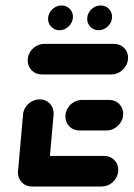

<svg xmlns="http://www.w3.org/2000/svg" viewBox="-20 -678 486 698"><path d="M45.2 -51.9 63.7 -261.1Q64.8 -276.3 73.5 -289.1Q82.2 -301.9 95.6 -309.3Q108.9 -316.7 124.1 -316.7Q139.3 -316.7 151.3 -309.3Q163.3 -301.9 169.6 -289.1Q175.9 -276.3 174.8 -261.1L156.3 -51.9ZM410 -60.4Q410 -44.1 401.7 -30.2Q393.3 -16.3 379.3 -8.1Q365.2 0 349.3 0H96.3Q74.4 0 59.8 -14.6Q45.2 -29.3 45.2 -50.7Q45.2 -67 53.5 -80.9Q61.9 -94.8 75.9 -103Q90 -111.1 105.9 -111.1H358.9Q380.7 -111.1 395.4 -96.5Q410 -81.9 410 -60.4ZM217.8 -254.4Q217.8 -270.7 226.1 -284.6Q234.4 -298.5 248.5 -306.7Q262.6 -314.8 278.5 -314.8H376.7Q398.5 -314.8 413.1 -300.4Q427.8 -285.9 427.8 -264.4Q427.8 -248.1 419.4 -234.3Q411.1 -220.4 397 -212Q383 -203.7 367 -203.7H268.9Q247 -203.7 232.4 -218.3Q217.8 -233 217.8 -254.4ZM80.7 -458.1Q80.7 -474.4 89.1 -488.3Q97.4 -502.2 111.5 -510.4Q125.6 -518.5 141.5 -518.5H394.4Q416.3 -518.5 430.9 -504.1Q445.6 -489.6 445.6 -468.1Q445.6 -451.9 437.2 -438Q428.9 -424.1 414.8 -415.7Q400.7 -407.4 384.8 -407.4H131.9Q110 -407.4 95.4 -422Q80.7 -436.7 80.7 -458.1ZM297 -609.3Q297 -622.2 303.9 -633.5Q310.7 -644.8 322 -651.5Q333.3 -658.1 345.9 -658.1Q363.3 -658.1 375.4 -646.3Q387.4 -634.4 387.4 -617Q387.4 -604.1 380.6 -592.8Q373.7 -581.5 362.4 -574.8Q351.1 -568.1 338.5 -568.1Q321.1 -568.1 309.1 -580Q297 -591.9 297 -609.3ZM154.8 -609.3Q154.8 -622.2 161.7 -633.5Q168.5 -644.8 179.8 -651.5Q191.1 -658.1 203.7 -658.1Q221.1 -658.1 233.1 -646.3Q245.2 -634.4 245.2 -617Q245.2 -604.1 238.3 -592.8Q231.5 -581.5 220.2 -574.8Q208.9 -568.1 196.3 -568.1Q178.9 -568.1 166.9 -580Q154.8 -591.9 154.8 -609.3Z"/></svg>

Font: 26F Galaxy Sans Black
Style: Italic
Weight: 900
Italic angle: -5°
Designer: C₂₉H₂₅N₃O₅
Version: Version 1.200